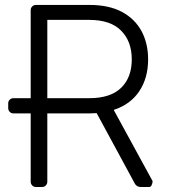

<svg xmlns="http://www.w3.org/2000/svg" viewBox="-20 -747 678 767"><path d="M102.6 -21V-294H33.7Q24.9 -294 18.8 -300.2Q12.8 -306.5 12.8 -315V-334.2Q12.8 -342.7 18.8 -348.7Q24.9 -354.8 33.7 -354.8H102.6V-706.7Q102.6 -715.2 108.7 -721.2Q114.7 -727.3 123.6 -727.3H337.4Q414.8 -727.3 467 -699.6Q518.5 -671.9 545.5 -622.5Q571.7 -573.2 571.7 -509.6Q571.7 -436.1 536.9 -383.5Q502.1 -330.3 434.3 -307.9L589.8 -23.1Q588.8 -13.5 585.4 -6.7Q582 0 576 0H541.2Q534.1 0 527.9 -3.7Q521.7 -7.5 518.5 -13.8L366.1 -295.1Q353 -294 338.4 -294H169V-21Q169 -12.4 163 -6.2Q157 0 148.4 0H123.6Q114.7 0 108.7 -6.2Q102.6 -12.4 102.6 -21ZM336.6 -354.8Q421.9 -354.8 464.5 -396.7Q506.4 -438.2 506.4 -509.6Q506.4 -581.7 464.1 -624.3Q422.2 -667.6 335.6 -667.6H169V-354.8Z"/></svg>

Font: DeltaSans Light
Style: Regular
Weight: 300
Designer: Rasmus Andersson
Foundry: rsms
Version: Version 3.012